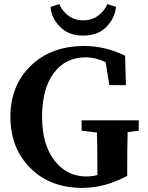

<svg xmlns="http://www.w3.org/2000/svg" viewBox="-20 -892 714 927"><path d="M387.2 -669.9Q487.8 -669.9 584 -623L587.9 -481H507.8L490.2 -591.8Q443.4 -614.7 394 -615.2Q296.9 -615.2 240.2 -540Q183.6 -464.8 183.1 -329.6Q183.1 -194.3 242.7 -117.2Q302.2 -40 397 -40Q425.8 -40 450.2 -46.9V-85.9Q450.2 -168 448.2 -252L374 -261.2V-311H649.9V-261.2L596.2 -253.9Q594.2 -169.9 594.2 -85.9V-43Q486.8 15.1 377 15.1Q222.2 15.1 126.5 -80.6Q30.8 -176.3 30.3 -327.1Q29.8 -478 127.9 -573.7Q226.1 -669.9 387.2 -669.9ZM268.6 -763.7Q227.1 -807.1 224.1 -858.9L266.1 -872.1Q280.3 -838.9 310.1 -816.4Q339.8 -793.9 381.8 -793.9Q423.8 -793.9 454.6 -816.9Q484.9 -839.8 498 -872.1L540 -858.9Q535.6 -806.6 495.1 -763.7Q454.1 -720.2 381.8 -720.2Q309.6 -720.2 268.6 -763.7Z"/></svg>

Font: SourceSerifPro-Bold
Style: Bold
Weight: 700
Designer: Frank Grießhammer
Foundry: Adobe Systems Incorporated
Version: Version 1.014;PS Version 1.0;hotconv 1.0.73;makeotf.lib2.5.5